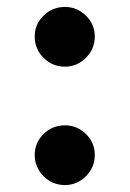

<svg xmlns="http://www.w3.org/2000/svg" viewBox="-20 -521 373 553"><path d="M167 12Q131 12 105.5 -13.5Q80 -39 80 -75Q80 -110 105.5 -135Q131 -160 167 -160Q202 -160 227.5 -135Q253 -110 253 -75Q253 -39 227.5 -13.5Q202 12 167 12ZM167 -329Q131 -329 105.5 -354.5Q80 -380 80 -416Q80 -451 105.5 -476Q131 -501 167 -501Q202 -501 227.5 -476Q253 -451 253 -416Q253 -380 227.5 -354.5Q202 -329 167 -329Z"/></svg>

Font: Inclusive Sans
Style: Bold
Weight: 700
Designer: Olivia King
Foundry: Olivia King
Version: Version 2.004